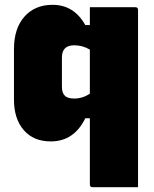

<svg xmlns="http://www.w3.org/2000/svg" viewBox="-20 -577 640 797"><path d="M353 -547H542Q553 -547 553 -536V200H364Q353 200 353 189V-86H334Q287 10 191 10Q119 10 78.5 -37Q38 -84 38 -163V-373Q38 -459 81.5 -508Q125 -557 198 -557Q287 -557 334 -473H353ZM249 -180Q260 -168 288 -168Q323 -168 353 -188V-371Q323 -389 288 -389Q237 -389 237 -338V-218Q237 -191 249 -180Z"/></svg>

Font: Recursive Mn Lnr St Blk
Style: Regular
Weight: 900
Monospace: yes
Version: Version 1.079;hotconv 1.0.112;makeotfexe 2.5.65598; ttfautoh